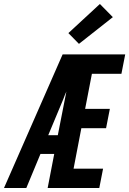

<svg xmlns="http://www.w3.org/2000/svg" viewBox="-55 -943 648 963"><path d="M-35 0 259 -670H573L554 -573H406L372 -397H496L477 -300H353L314 -97H462L443 0H184L217 -171H148L77 0ZM187 -265H235L278 -484Q274 -475 270 -465.5Q266 -456 263 -447ZM341 -723 288 -777 446 -923 511 -857Z"/></svg>

Font: Lode Term
Style: Bold Italic
Weight: 700
Italic angle: -11°
Monospace: yes
Designer: Belleve Invis
Foundry: Belleve Invis
Version: Version 29.2.0